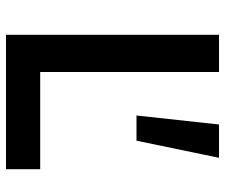

<svg xmlns="http://www.w3.org/2000/svg" viewBox="-75 -675 750 640"><g transform="rotate(90 300.0 -355.0)"><path d="M96 0V-710H220V-114H544V0ZM365 -435 395 -710H506L449 -435Z"/></g></svg>

Font: Geist Mono SemiBold
Style: Regular
Weight: 600
Monospace: yes
Designer: Basement.studio, Andrés Briganti, Mateo Zaragoza
Foundry: Basement.studio, Vercel, Andrés Briganti, Guido Ferreyra, Mateo Zaragoza
Version: Version 1.500; ttfautohint (v1.8.4.7-5d5b)